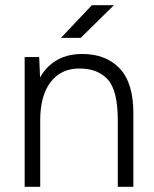

<svg xmlns="http://www.w3.org/2000/svg" viewBox="-20 -720 594 740"><path d="M75 -500H131L135 -408V0H75ZM434 -256H494V0H434ZM286 -456Q215 -456 175 -403.5Q135 -351 135 -257H98Q98 -337 121 -394Q144 -451 188.5 -481.5Q233 -512 297 -512Q389 -512 442 -455.5Q495 -399 494 -279V-256H434Q434 -371 395.5 -413.5Q357 -456 286 -456ZM334 -700H419L291 -574H215Z"/></svg>

Font: Oak Sans Light
Style: Regular
Weight: 400
Designer: Erik Kennedy, Walven
Foundry: Erik Kennedy, Walven
Version: Version 1.100;Glyphs 3.1.2 (3151)